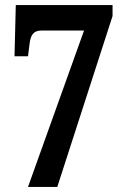

<svg xmlns="http://www.w3.org/2000/svg" viewBox="-20 -734 496 754"><path d="M90 0H205L422 -671V-714H42L37 -513H90L96 -561C100 -597 112 -614 142 -614H310Z"/></svg>

Font: Noto Serif Georgian ExtraCondensed Bold
Style: Regular
Weight: 700
Width: 2
Designer: Monotype Design Team, Akaki Razmadze
Foundry: Google LLC
Version: Version 2.003